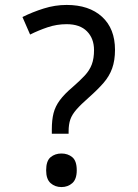

<svg xmlns="http://www.w3.org/2000/svg" viewBox="-20 -744 558 778"><path d="M190 -202V-220Q190 -258 197 -285.5Q204 -313 222.5 -338Q241 -363 273 -390Q304 -417 323.5 -438Q343 -459 352 -483Q361 -507 361 -541Q361 -588 332.5 -617Q304 -646 250 -646Q210 -646 173 -633.5Q136 -621 102 -604L71 -675Q111 -695 157 -709.5Q203 -724 250 -724Q341 -724 393.5 -676Q446 -628 446 -542Q446 -499 434.5 -467Q423 -435 399.5 -408Q376 -381 341 -350Q308 -321 290 -300.5Q272 -280 265 -260Q258 -240 258 -211V-202ZM229 14Q203 14 185 -2Q167 -18 167 -54Q167 -92 185 -107Q203 -122 229 -122Q255 -122 273 -107Q291 -92 291 -54Q291 -18 273 -2Q255 14 229 14Z"/></svg>

Font: ltamil25
Style: Book
Weight: 400
Designer: Jelle Bosma - Monotype Design Team
Foundry: Monotype Imaging Inc.
Version: Version 2.003